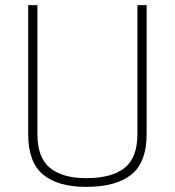

<svg xmlns="http://www.w3.org/2000/svg" viewBox="-20 -720 682 749"><path d="M126 -196Q126 -105 175 -65Q224 -25 316 -25Q415 -25 465.5 -64.5Q516 -104 516 -196V-700H552V-196Q552 -87 492.5 -39Q433 9 316 9Q206 9 148 -39Q90 -87 90 -196V-700H126Z"/></svg>

Font: TitilliumText22L Th
Style: Thin
Weight: 100
Designer: Campivisivi
Foundry: Campivisivi
Version: 1.000